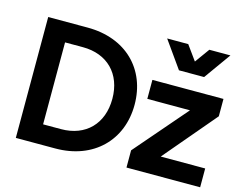

<svg xmlns="http://www.w3.org/2000/svg" viewBox="-108 -974 1437 1143"><g transform="rotate(15 610.5 -402.5)"><path d="M72 0H315C551 0 704 -155 704 -373C704 -592 552 -745 315 -745H72ZM208 -120V-625H318C469 -625 567 -527 567 -373C567 -219 470 -120 318 -120ZM754 0H1208V-116H934L1206 -437V-544H768V-427H1031L754 -106ZM789 -805 906 -640H1061L1179 -805H1049L984 -715L919 -805Z"/></g></svg>

Font: Mluvka
Style: Bold
Weight: 700
Designer: Modified by Jiří Krblich, Original typeface by Gumpita Rahayu
Foundry: Gumpita Rahayu & Jiří Krblich
Version: Version 2.000;Glyphs 3.1.1 (3134)